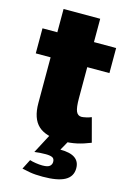

<svg xmlns="http://www.w3.org/2000/svg" viewBox="-126 -682 648 962"><g transform="rotate(15 197.5 -201.5)"><path d="M390 -10Q353 5 319 12.5Q285 20 246 20Q159 20 119.5 -16.5Q80 -53 80 -133V-621H270V-209Q270 -160 278.5 -141Q287 -122 306 -122Q314 -122 329.5 -125.5Q345 -129 357 -134ZM3 -500H385V-370H3ZM114 154Q126 158 145 161Q164 164 180 164Q208 164 218 155Q228 146 228 133Q228 116 216.5 110.5Q205 105 182 105Q169 105 152.5 106Q136 107 124 109L192 -20H294L247 64Q298 64 323 81.5Q348 99 348 134Q348 177 310.5 197.5Q273 218 196 218Q156 218 130.5 213.5Q105 209 88 205Z"/></g></svg>

Font: Moderustic ExtraBold
Style: Regular
Weight: 800
Designer: Tural Alisoy
Foundry: TAFT Foundry
Version: Version 2.120